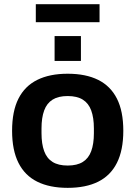

<svg xmlns="http://www.w3.org/2000/svg" viewBox="-20 -894 653 926"><path d="M306.4 12Q219.5 12 159.7 -17.7Q99.8 -47.4 69.1 -108.5Q38.3 -169.7 38.3 -263.2Q38.3 -357.8 69.1 -418.4Q99.8 -479 159.7 -508.7Q219.5 -538.4 306.4 -538.4Q394 -538.4 453.6 -508.7Q513.2 -479 543.9 -418.4Q574.7 -357.8 574.7 -263.2Q574.7 -169.7 543.9 -108.5Q513.2 -47.4 453.6 -17.7Q394 12 306.4 12ZM306.4 -95.6Q351.6 -95.6 379.4 -113Q407.3 -130.4 420 -165.2Q432.8 -200 432.8 -251.4V-274.8Q432.8 -326.2 420 -361.1Q407.3 -396 379.4 -413.4Q351.6 -430.8 306.4 -430.8Q261.2 -430.8 233.5 -413.4Q205.7 -396 193 -361.1Q180.2 -326.2 180.2 -274.8V-251.4Q180.2 -200 193 -165.2Q205.7 -130.4 233.5 -113Q261.2 -95.6 306.4 -95.6ZM243.3 -600.1V-720H370.3V-600.1ZM152.7 -786.9V-873.6H460.1V-786.9Z"/></svg>

Font: Archivo SemiBold
Style: Regular
Weight: 600
Designer: Hector Gatti
Foundry: Omnibus-Type
Version: Version 2.001